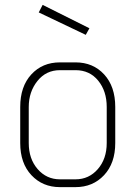

<svg xmlns="http://www.w3.org/2000/svg" viewBox="-20 -762 556 788"><path d="M290 6H226Q155 6 109 -43Q63 -92 63 -175V-323Q63 -407 108.5 -456.5Q154 -506 226 -506H290Q362 -506 407.5 -456.5Q453 -407 453 -323V-175Q453 -92 407 -43Q361 6 290 6ZM418 -175V-323Q418 -388 383 -431Q348 -474 290 -474H226Q169 -474 133.5 -429.5Q98 -385 98 -323V-175Q98 -110 134.5 -68Q171 -26 226 -26H290Q345 -26 381.5 -68Q418 -110 418 -175ZM155 -742 347 -646 332 -619 139 -711Z"/></svg>

Font: TypoPRO Titillium Title
Style: Regular
Weight: 250
Designer: Campivisivi
Foundry: Accademia di Belle Arti di Urbino and students of MA course of Visual design
Version: 1.000